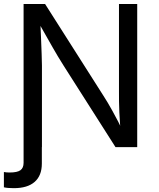

<svg xmlns="http://www.w3.org/2000/svg" viewBox="-32 -748 806 976"><path d="M87.9 -727.5H197.3L493.2 -262.2Q502.9 -247.1 514.6 -227.8Q526.4 -208.5 538.6 -186Q571.8 -126.5 595.2 -75.7H582Q577.6 -116.2 574.7 -175.8Q573.2 -203.6 573 -231.7Q572.8 -259.8 572.8 -281.2V-727.5H665.5V0H555.2L291.5 -414.1Q259.8 -464.4 235.8 -506.8Q219.2 -535.6 199.5 -570.8Q179.7 -606 155.3 -648.9H172.4Q174.3 -605.5 176.3 -562Q178.2 -514.6 179.7 -473.6Q181.2 -432.6 181.2 -415V0H87.9ZM16.6 128.9Q56.2 128.9 72 117.2Q87.9 105.5 87.9 79.6V-62.5H180.7V83.5Q180.7 144.5 144.3 176.5Q107.9 208.5 38.6 208.5Q5.4 208.5 -12.2 204.1V126.5Q1.5 128.9 16.6 128.9Z"/></svg>

Font: Raveo Variable
Style: Regular
Weight: 400
Designer: Jakub Foglar, Rasmus Andersson (Inter)
Foundry: Jakubfoglar.com
Version: Version 1.000;Glyphs 3.2.3 (3260)